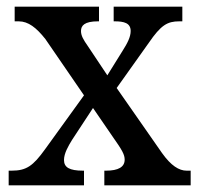

<svg xmlns="http://www.w3.org/2000/svg" viewBox="-20 -556 597 576"><path d="M6 0H232V-44H229C188 -44 172 -54 172 -76C172 -96 185 -118 196 -136L259 -232L318 -146C347 -105 354 -92 354 -77C354 -55 335 -44 298 -44H293V0H552V-44H540C517 -44 493 -59 466 -97L330 -292L426 -427C463 -481 482 -492 518 -492H527V-536H321V-492H324C352 -492 372 -487 372 -463C372 -445 362 -426 348 -404L302 -330L244 -417C230 -437 223 -449 223 -463C223 -479 233 -492 274 -492H277V-536H24V-492H36C65 -492 89 -473 116 -439L232 -270L115 -108C79 -58 59 -44 15 -44H6Z"/></svg>

Font: Noto Serif Lao SemiCondensed Medium
Style: Regular
Weight: 500
Width: 4
Designer: Monotype Design Team
Foundry: Monotype Imaging Inc.
Version: Version 2.003